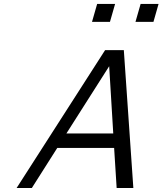

<svg xmlns="http://www.w3.org/2000/svg" viewBox="-20 -946 818 966"><path d="M508.8 -693.8H603L650.9 0H566.9L554.2 -201.7H268.1L140.1 0H63.5ZM529.3 -612.8 314 -274.4H549.8ZM468.8 -926.3H559.1L533.2 -835.9H442.9ZM687.5 -926.3H777.8L752 -835.9H661.6Z"/></svg>

Font: Cantarell
Style: Italic
Weight: 400
Italic angle: -16°
Designer: Dave Crossland
Version: Version 1.004